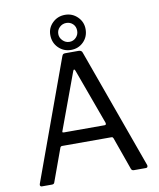

<svg xmlns="http://www.w3.org/2000/svg" viewBox="-101 -1042 930 1121"><g transform="rotate(-10 363.5 -481.5)"><path d="M46 -17 305 -728Q308 -736 312 -739Q316 -742 325 -742H403Q422 -742 426 -727L682 -17L683 -12Q683 0 672 0H601Q589 0 585 -10L516 -204Q514 -208 512 -210Q510 -212 504 -212H213Q204 -212 201 -204L130 -9Q127 0 115 0H55Q49 0 46 -4.5Q43 -9 46 -17ZM478 -288Q489 -288 486 -301L366 -630Q363 -639 359 -639Q355 -639 352 -630L230 -299L228 -293Q228 -288 236 -288ZM362 -755Q318 -755 287.5 -785.5Q257 -816 257 -862Q257 -904 287.5 -933.5Q318 -963 362 -963Q405 -963 435.5 -933Q466 -903 466 -860Q466 -815 436 -785Q406 -755 362 -755ZM361 -915Q338 -915 321 -899Q304 -883 304 -859Q304 -837 321 -820Q338 -803 361 -803Q384 -803 400 -819.5Q416 -836 416 -859Q416 -884 400 -899.5Q384 -915 361 -915Z"/></g></svg>

Font: n
Style: Regular
Weight: 400
Designer: Pablo Impallari, Rodrigo Fuenzalida
Foundry: Impallari Type
Version: Version 1.002; ttfautohint (v1.5)